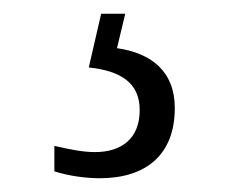

<svg xmlns="http://www.w3.org/2000/svg" viewBox="-20 -29 346 279"><path d="M125 230C192 230 234 196 234 128C234 74 199 48 150 41L162 -9H127L109 69C155 74 183 91 183 131C183 172 157 192 118 192C100 192 81 188 59 183V220C81 227 106 230 125 230Z"/></svg>

Font: Noto Serif Sinhala SemiCondensed Light
Style: Regular
Weight: 300
Width: 4
Designer: Jelle Bosma - Monotype Design Team
Foundry: Monotype Imaging Inc.
Version: Version 2.007